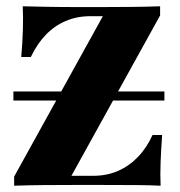

<svg xmlns="http://www.w3.org/2000/svg" viewBox="-20 -591 574 611"><path d="M25 0V-29L307.3 -539.5H267.7Q225 -539.5 189.1 -524.2Q153.2 -508.9 125.4 -479.8Q97.6 -450.8 78.2 -409.7H47.6Q51.6 -454.8 52.8 -495.2Q54 -535.5 52.4 -571Q83.1 -570.2 126.6 -569.4Q170.2 -568.5 235.5 -568.5H300Q345.2 -568.5 395.2 -569Q445.2 -569.4 489.5 -571V-541.9L207.3 -31.5H275.8Q319.4 -31.5 354.8 -46.8Q390.3 -62.1 418.5 -91.1Q446.8 -120.2 465.3 -161.3H496Q492.7 -116.1 491.1 -75.8Q489.5 -35.5 491.1 0Q460.5 -1.6 417.3 -2Q374.2 -2.4 308.1 -2.4H214.5Q168.5 -2.4 119 -2Q69.4 -1.6 25 0ZM22.6 -271V-300H503.2V-271Z"/></svg>

Font: Playfair 5pt SemiExpanded Light Black
Style: Regular
Weight: 900
Version: Version 2.203